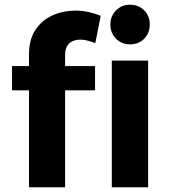

<svg xmlns="http://www.w3.org/2000/svg" viewBox="-20 -794 722 814"><path d="M103 -565Q103 -626 130 -667Q157 -708 202 -728.5Q247 -749 301 -749Q328 -749 355.5 -743Q383 -737 407 -727L384 -611Q369 -617 352.5 -621.5Q336 -626 320 -626Q303 -626 288 -619.5Q273 -613 264.5 -598.5Q256 -584 256 -562V0H103ZM31 -514H383V-411H31ZM454 -537H608V0H454ZM531 -774Q568 -774 591.5 -750Q615 -726 615 -690Q615 -654 591.5 -630Q568 -606 531 -606Q496 -606 472 -630Q448 -654 448 -690Q448 -726 472 -750Q496 -774 531 -774Z"/></svg>

Font: Alexandria SemiBold
Style: Regular
Weight: 600
Designer: Mohamed Gaber
Foundry: Kief Type Foundry
Version: Version 5.100